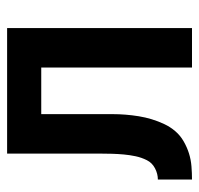

<svg xmlns="http://www.w3.org/2000/svg" viewBox="-30 -530 560 540"><g transform="rotate(-90 250.0 -260.0)"><path d="M330 0V-424H199V-261Q199 -242 199 -223.5Q199 -205 197.5 -186.5Q196 -168 193 -149.5Q190 -131 184.5 -113Q179 -95 171 -78Q163 -61 151 -47Q139 -33 122.5 -23.5Q106 -14 88.5 -8.5Q71 -3 52 -1.5Q33 0 15 0V-96Q31 -96 46.5 -104Q62 -112 69.5 -127Q77 -142 80.5 -158.5Q84 -175 85.5 -191.5Q87 -208 87.5 -224.5Q88 -241 88 -258V-520H441V0Z"/></g></svg>

Font: Iosevka Term
Style: Bold
Weight: 700
Monospace: yes
Designer: Belleve Invis
Foundry: Belleve Invis
Version: Version 30.0.1